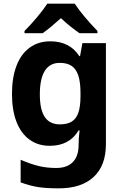

<svg xmlns="http://www.w3.org/2000/svg" viewBox="-20 -780 673 1040"><path d="M91.8 208V85.4Q148.9 109.9 192.4 119.9Q235.8 129.9 284.2 129.9Q343.3 129.9 374.5 97.9Q405.8 65.9 405.8 5.4Q405.8 -31.7 411.1 -73.7H405.8Q356 9.8 249.5 9.8Q186 9.8 139.9 -23.7Q93.8 -57.1 69.3 -120.1Q44.9 -183.1 44.9 -271Q44.9 -360.4 69.6 -424.3Q94.2 -488.3 141.1 -522.2Q188 -556.2 252.4 -556.2Q357.9 -556.2 409.7 -476.1H413.6L426.3 -546.4H553.7V1Q553.7 116.7 487.3 178.5Q420.9 240.2 297.9 240.2Q231 240.2 187 233.4Q143.1 226.6 91.8 208ZM416 -258.8V-276.4Q416 -335 404.3 -370.6Q392.6 -406.2 368.2 -422.9Q343.8 -439.5 303.7 -439.5Q250 -439.5 222.9 -396.5Q195.8 -353.5 195.8 -268.6Q195.8 -185.5 222.7 -146Q249.5 -106.4 304.2 -106.4Q344.7 -106.4 368.9 -121.6Q393.1 -136.7 404.5 -169.9Q416 -203.1 416 -258.8ZM236.3 -760.3H384.8Q427.2 -695.8 507.8 -612.3V-600.1H410.6Q390.6 -613.8 362.8 -635.7Q335.4 -657.7 310.1 -681.6Q287.1 -661.1 258.8 -637.2Q230 -613.3 210.9 -600.1H112.8V-612.3Q145.5 -644.5 181.4 -687.5Q217.3 -730.5 236.3 -760.3Z"/></svg>

Font: Viking Open Sans
Style: Bold
Weight: 700
Foundry: Ascender Corporation
Version: Version 2.001